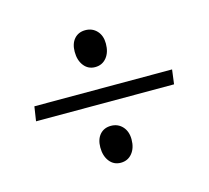

<svg xmlns="http://www.w3.org/2000/svg" viewBox="-66 -513 581 534"><g transform="rotate(-15 224.0 -246.0)"><path d="M266.1 -385.7Q266.1 -408.7 253.2 -422.6Q240.2 -436.5 220.2 -436.5Q200.2 -436.5 188.2 -422.9Q176.3 -409.2 176.3 -385.7Q176.3 -361.3 188.5 -345.7Q200.7 -330.1 220.7 -330.1Q241.2 -330.1 253.7 -345.5Q266.1 -360.8 266.1 -385.7ZM419.9 -227.1 425.3 -268.6H28.8L22.5 -227.1ZM266.1 -109.9Q266.1 -132.8 253.2 -147Q240.2 -161.1 220.2 -161.1Q200.2 -161.1 188.2 -147.5Q176.3 -133.8 176.3 -110.4Q176.3 -85.9 188.5 -70.3Q200.7 -54.7 220.7 -54.7Q241.2 -54.7 253.7 -70.1Q266.1 -85.4 266.1 -109.9Z"/></g></svg>

Font: Neuton Light
Style: Regular
Weight: 300
Designer: Brian M Zick
Foundry: Brian M Zick
Version: Version 1.560